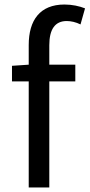

<svg xmlns="http://www.w3.org/2000/svg" viewBox="-20 -829 396 849"><path d="M33 -469H107V0H198V-469H313V-543H198V-629C198 -699 223 -736 275 -736C294 -736 316 -731 336 -721L356 -792C331 -802 299 -809 265 -809C157 -809 107 -740 107 -630V-543L33 -538Z"/></svg>

Font: Noto Sans CJK SC
Style: Regular
Weight: 400
Designer: Ryoko NISHIZUKA 西塚涼子 (kana, bopomofo & ideographs); Paul D. Hunt (Latin, Greek & Cyrillic); Sandoll Communications 산돌커뮤니
Foundry: Adobe
Version: Version 2.004;hotconv 1.0.118;makeotfexe 2.5.65603